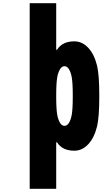

<svg xmlns="http://www.w3.org/2000/svg" viewBox="-20 -937 707 1207"><path d="M447.3 -677.1Q496.7 -677.1 534.8 -636.4Q572.9 -595.7 590.5 -522.8Q604.2 -464.2 604.2 -333.3Q604.2 -202.5 590.5 -143.9Q572.9 -71 534.8 -30.3Q496.7 10.4 447.3 10.4Q371.7 10.4 338.5 -42.3H333.3V250H166.7V-916.7H333.3V-624.3H338.5Q371.7 -677.1 447.3 -677.1ZM339.8 -451.2Q333.3 -416 333.3 -333.3Q333.3 -250.7 339.8 -215.5Q345.1 -185.5 356.8 -165.7Q368.5 -145.8 385.4 -145.8Q402.3 -145.8 414.1 -165.7Q425.8 -185.5 431 -215.5Q437.5 -250.7 437.5 -333.3Q437.5 -416 431 -451.2Q425.8 -481.1 414.1 -501Q402.3 -520.8 385.4 -520.8Q368.5 -520.8 356.8 -501Q345.1 -481.1 339.8 -451.2Z"/></svg>

Font: Monoid
Style: Bold
Weight: 700
Width: 4
Designer: Andreas Larsen (@larsenwork)
Version: Version 0.61